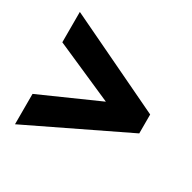

<svg xmlns="http://www.w3.org/2000/svg" viewBox="-115 -706 713 712"><g transform="rotate(30 241.0 -349.5)"><path d="M33 -109 449 -310V-391L33 -590V-460L283 -350L33 -239Z"/></g></svg>

Font: Noto Sans Kannada ExtraCondensed ExtraBold
Style: Regular
Weight: 800
Width: 2
Designer: Jelle Bosma - Monotype Design Team
Foundry: Monotype Imaging Inc.
Version: Version 2.005